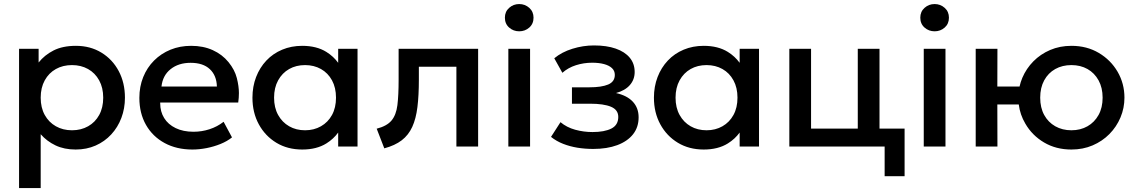

<svg xmlns="http://www.w3.org/2000/svg" viewBox="-20 -742 5746 972"><path d="M76.5 210V-495H175.5V-425.5Q205 -463 251 -486.5Q297 -510 364.5 -510Q437 -510 493.2 -475.8Q549.5 -441.5 581 -382.2Q612.5 -323 612.5 -247.5Q612.5 -193 594.5 -145.2Q576.5 -97.5 543.2 -61.5Q510 -25.5 464.2 -5.2Q418.5 15 363 15Q305 15 261 -6Q217 -27 186 -62.5V210ZM344.5 -82.5Q390.5 -82.5 426.2 -102.8Q462 -123 482.2 -160Q502.5 -197 502.5 -247.5Q502.5 -298 482 -335.2Q461.5 -372.5 425.8 -392.5Q390 -412.5 344.5 -412.5Q298.5 -412.5 262.8 -392.5Q227 -372.5 206.5 -335.2Q186 -298 186 -247.5Q186 -197 206.5 -160Q227 -123 262.8 -102.8Q298.5 -82.5 344.5 -82.5Z M954 15Q874 15 813.5 -17.8Q753 -50.5 719.2 -109.5Q685.5 -168.5 685.5 -246.5Q685.5 -303.5 705 -351.8Q724.5 -400 760 -435.5Q795.5 -471 843.2 -490.5Q891 -510 947.5 -510Q1009 -510 1057 -488.2Q1105 -466.5 1136.8 -427.5Q1168.5 -388.5 1179 -346.8Q1189.5 -305 1189.5 -271Q1189.5 -247.5 1186 -223H791Q791 -221 791 -219Q791 -177 811 -144.5Q831 -112 869.2 -93.5Q907.5 -75 959.5 -75Q1001.5 -75 1040.8 -87.8Q1080 -100.5 1112 -125.5L1154.5 -46.5Q1130.5 -27 1096.5 -13.2Q1062.5 0.5 1025.5 7.8Q988.5 15 954 15ZM797.5 -304H1078Q1076.5 -360 1042.2 -392Q1008 -424 945 -424Q884 -424 843.8 -392Q803.5 -360 797.5 -304Z M1510 15Q1436 15 1379.2 -19.2Q1322.5 -53.5 1290.2 -112.8Q1258 -172 1258 -247.5Q1258 -304 1276.5 -352Q1295 -400 1328.5 -435.5Q1362 -471 1408.5 -490.5Q1455 -510 1510 -510Q1583 -510 1632.5 -479Q1668.5 -456.5 1692 -424V-495H1790V0H1692V-71Q1668.5 -38.5 1632.5 -16Q1583 15 1510 15ZM1524.5 -82.5Q1569.5 -82.5 1605 -102.8Q1640.5 -123 1660.8 -160Q1681 -197 1681 -247.5Q1681 -298 1660.8 -335.2Q1640.5 -372.5 1605 -392.5Q1569.5 -412.5 1524.5 -412.5Q1479 -412.5 1443.8 -392.5Q1408.5 -372.5 1388 -335.2Q1367.5 -298 1367.5 -247.5Q1367.5 -197 1388 -160Q1408.5 -123 1443.8 -102.8Q1479 -82.5 1524.5 -82.5Z M1925.5 9 1887 -90.5Q1938 -103.5 1961.8 -131.5Q1985.5 -159.5 1991.8 -209.5Q1998 -259.5 1998 -338.5V-495H2400.5V0H2290.5V-404H2100.5V-338.5Q2100.5 -259 2093.2 -200Q2086 -141 2067 -99.5Q2048 -58 2013.8 -31.8Q1979.5 -5.5 1925.5 9Z M2553.5 0V-495H2663.5V0ZM2608.5 -583.5Q2579 -583.5 2557.5 -602.5Q2536 -621.5 2536 -652.5Q2536 -683 2557.5 -702.2Q2579 -721.5 2608.5 -721.5Q2638 -721.5 2659.5 -702.2Q2681 -683 2681 -652.5Q2681 -621.5 2659.5 -602.5Q2638 -583.5 2608.5 -583.5Z M2983.5 12Q2942 12 2903.5 5.8Q2865 -0.5 2831 -13.8Q2797 -27 2769.5 -49L2817.5 -123.5Q2849 -97 2892 -85.2Q2935 -73.5 2979.5 -73.5Q3040 -73.5 3075 -91.2Q3110 -109 3110 -150Q3110 -186 3073.2 -201.5Q3036.5 -217 2966.5 -217H2875.5V-300H2963.5Q3025.5 -300 3059 -314.2Q3092.5 -328.5 3092.5 -363Q3092.5 -383.5 3078.2 -397Q3064 -410.5 3038.2 -417.5Q3012.5 -424.5 2978 -424.5Q2935.5 -424.5 2896 -412Q2856.5 -399.5 2827 -373.5L2786 -447Q2824 -478.5 2878 -495.2Q2932 -512 2987 -512Q3051 -512 3097 -496Q3143 -480 3168 -450Q3193 -420 3193 -377.5Q3193 -339.5 3168.8 -311.5Q3144.5 -283.5 3098.5 -271Q3154.5 -258.5 3183.8 -227Q3213 -195.5 3213 -148Q3213 -98 3184.8 -62.2Q3156.5 -26.5 3104.8 -7.2Q3053 12 2983.5 12Z M3542.5 15Q3468.5 15 3411.8 -19.2Q3355 -53.5 3322.8 -112.8Q3290.5 -172 3290.5 -247.5Q3290.5 -304 3309 -352Q3327.5 -400 3361 -435.5Q3394.5 -471 3441 -490.5Q3487.5 -510 3542.5 -510Q3615.5 -510 3665 -479Q3701 -456.5 3724.5 -424V-495H3822.5V0H3724.5V-71Q3701 -38.5 3665 -16Q3615.5 15 3542.5 15ZM3557 -82.5Q3602 -82.5 3637.5 -102.8Q3673 -123 3693.2 -160Q3713.5 -197 3713.5 -247.5Q3713.5 -298 3693.2 -335.2Q3673 -372.5 3637.5 -392.5Q3602 -412.5 3557 -412.5Q3511.5 -412.5 3476.2 -392.5Q3441 -372.5 3420.5 -335.2Q3400 -298 3400 -247.5Q3400 -197 3420.5 -160Q3441 -123 3476.2 -102.8Q3511.5 -82.5 3557 -82.5Z M4458.5 150V0H3976V-495H4086V-91H4322.5V-495H4432.5V-91H4559.5V150Z M4656.5 0V-495H4766.5V0ZM4711.5 -583.5Q4682 -583.5 4660.5 -602.5Q4639 -621.5 4639 -652.5Q4639 -683 4660.5 -702.2Q4682 -721.5 4711.5 -721.5Q4741 -721.5 4762.5 -702.2Q4784 -683 4784 -652.5Q4784 -621.5 4762.5 -602.5Q4741 -583.5 4711.5 -583.5Z M4919.5 0V-495H5029.5L5029 -304H5141.5Q5146.5 -326.5 5155.5 -348Q5175.5 -395 5211.5 -431.5Q5247.5 -468 5296.5 -489Q5345.5 -510 5404 -510Q5482 -510 5542.5 -474.2Q5603 -438.5 5637.8 -378.8Q5672.5 -319 5672.5 -247.5Q5672.5 -195 5652.5 -147.5Q5632.5 -100 5596.5 -63.5Q5560.5 -27 5511.5 -6Q5462.5 15 5404 15Q5326 15 5265.5 -20.8Q5205 -56.5 5170.5 -116.5Q5144 -161.5 5137.5 -213H5029L5029.5 0ZM5404 -82.5Q5450 -82.5 5485.5 -102.8Q5521 -123 5541.5 -160Q5562 -197 5562 -247.5Q5562 -298 5541.5 -335.2Q5521 -372.5 5485.5 -392.5Q5450 -412.5 5404 -412.5Q5358 -412.5 5322.2 -392.5Q5286.5 -372.5 5266.2 -335.2Q5246 -298 5246 -247.5Q5246 -197 5266.2 -160Q5286.5 -123 5322.2 -102.8Q5358 -82.5 5404 -82.5Z"/></svg>

Font: Geologica EX
Style: Regular
Weight: 400
Designer: Sindre Bremnes, Frode Helland
Foundry: Monokrom Skriftforlag AS
Version: Version 1.010;gftools[0.9.28]